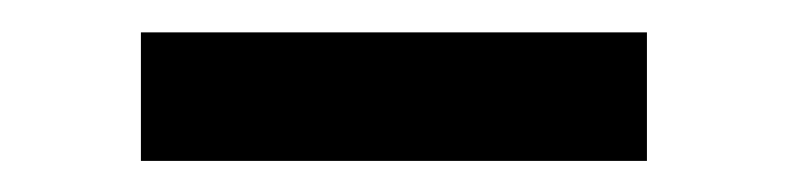

<svg xmlns="http://www.w3.org/2000/svg" viewBox="-20 -370 497 121"><path d="M387.7 -349.6V-268.6H68.8V-349.6Z"/></svg>

Font: Inter 16pt
Style: Regular
Weight: 400
Version: Version 4.001;git-66647c0bb